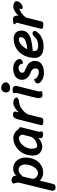

<svg xmlns="http://www.w3.org/2000/svg" viewBox="1051 -1800 931 3145"><g transform="rotate(-90 1516.5 -227.5)"><path d="M69 196Q65 207 45 212.5Q25 218 16 218Q-6 218 -20.5 204Q-35 190 -36 162L34 -125Q74 -282 100 -393Q100 -399 93 -425Q90 -441 87 -455Q84 -469 83 -476Q85 -489 103.5 -497Q122 -505 138 -505Q162 -505 185.5 -488Q209 -471 212 -447L209 -421Q254 -477 324 -477Q381 -477 422.5 -449.5Q464 -422 486 -375.5Q508 -329 508 -273Q508 -198 479 -132Q450 -66 392 -25.5Q334 15 252 15Q226 15 185 -2.5Q144 -20 131 -44Q130 -38 104.5 65.5Q79 169 69 196ZM160 -154Q161 -129 176.5 -110Q192 -91 213 -80.5Q234 -70 248 -70Q292 -70 325.5 -103.5Q359 -137 377 -186.5Q395 -236 395 -281Q395 -323 372.5 -355.5Q350 -388 316 -388Q278 -388 253.5 -371.5Q229 -355 198 -321L162 -171Q160 -159 160 -154Z M937 -5Q935 1 919.5 7Q904 13 893 13Q857 13 841.5 2.5Q826 -8 826 -29Q826 -49 830 -69Q808 -39 765.5 -19.5Q723 0 697 0Q630 0 585.5 -39Q541 -78 541 -164Q541 -245 579.5 -316.5Q618 -388 686 -431.5Q754 -475 837 -475Q853 -475 879 -466.5Q905 -458 931.5 -437.5Q958 -417 976 -385Q984 -385 995 -377Q1006 -369 1006 -361Q1006 -352 1003 -343L930 -52Q932 -26 937 -5ZM830 -384Q784 -384 743.5 -351.5Q703 -319 678 -271Q653 -223 653 -180Q653 -138 663 -111Q673 -84 702 -84Q727 -84 759.5 -99Q792 -114 817.5 -139.5Q843 -165 851 -193L885 -332Q879 -354 861.5 -369Q844 -384 830 -384Z M1102 17Q1069 17 1054 10Q1039 3 1039 -20Q1042 -32 1082 -191Q1111 -314 1125 -364Q1140 -435 1160 -457.5Q1180 -480 1206 -480Q1241 -480 1251.5 -470Q1262 -460 1262 -444L1250 -385Q1282 -424 1324.5 -449.5Q1367 -475 1400 -475Q1443 -475 1467 -460Q1491 -445 1491 -421Q1491 -403 1468.5 -392.5Q1446 -382 1410 -379Q1356 -374 1299.5 -332Q1243 -290 1215 -233L1166 -38Q1165 -32 1161.5 -14.5Q1158 3 1144.5 10Q1131 17 1102 17Z M1649 -673Q1686 -673 1713.5 -650Q1741 -627 1741 -598Q1741 -569 1713 -548Q1685 -527 1648 -527Q1612 -527 1593.5 -545.5Q1575 -564 1575 -594Q1575 -625 1594.5 -649Q1614 -673 1649 -673ZM1569 -427 1563 -464Q1563 -475 1576 -481Q1589 -487 1626 -487Q1655 -487 1668.5 -471Q1682 -455 1682 -433Q1682 -427 1680 -417L1591 -57L1597 -20Q1597 -9 1584 -3Q1571 3 1534 3Q1501 3 1491 -16.5Q1481 -36 1480 -67Q1480 -85 1569 -427Z M1966 -270Q2005 -253 2030 -237.5Q2055 -222 2073 -193Q2091 -164 2091 -120Q2091 -48 2037.5 -10.5Q1984 27 1893 27Q1848 27 1808.5 11.5Q1769 -4 1746 -27Q1723 -50 1722 -73Q1722 -98 1740.5 -113Q1759 -128 1793 -133Q1794 -113 1813 -95.5Q1832 -78 1857.5 -67.5Q1883 -57 1902 -57Q1940 -57 1954.5 -70.5Q1969 -84 1969 -108Q1969 -134 1952 -157.5Q1935 -181 1900 -192Q1846 -209 1814 -247.5Q1782 -286 1782 -327Q1782 -399 1831 -438Q1880 -477 1969 -477Q2014 -477 2049 -461Q2084 -445 2103 -421Q2122 -397 2122 -374Q2122 -350 2102.5 -334.5Q2083 -319 2049 -314Q2047 -346 2026.5 -368Q2006 -390 1979 -390Q1947 -390 1921.5 -372Q1896 -354 1896 -329Q1897 -309 1913 -297.5Q1929 -286 1966 -270Z M2141 -122Q2141 -219 2181 -298.5Q2221 -378 2292 -423.5Q2363 -469 2454 -469Q2511 -469 2549.5 -437Q2588 -405 2588 -342Q2588 -275 2544.5 -237Q2501 -199 2431.5 -182.5Q2362 -166 2257 -156Q2254 -143 2254 -125Q2254 -97 2278 -82Q2302 -67 2345 -67Q2376 -67 2417.5 -80Q2459 -93 2481 -123Q2494 -140 2511.5 -150Q2529 -160 2546 -160Q2562 -160 2572.5 -149.5Q2583 -139 2583 -118Q2572 -86 2537 -53.5Q2502 -21 2448.5 0Q2395 21 2331 21Q2232 21 2186.5 -18Q2141 -57 2141 -122ZM2481 -355Q2481 -369 2468 -376.5Q2455 -384 2440 -384Q2411 -384 2379.5 -362.5Q2348 -341 2322 -309.5Q2296 -278 2283 -248Q2347 -249 2414 -272.5Q2481 -296 2481 -355Z M2680 17Q2647 17 2632 10Q2617 3 2617 -20L2665 -211Q2705 -376 2718 -421L2693 -451Q2690 -454 2690 -458Q2690 -468 2712 -474.5Q2734 -481 2773 -481Q2808 -481 2820 -461.5Q2832 -442 2835 -411L2828 -385Q2860 -424 2902.5 -449.5Q2945 -475 2978 -475Q3021 -475 3045 -460Q3069 -445 3069 -421Q3069 -400 3054.5 -377.5Q3040 -355 3018 -339.5Q2996 -324 2975 -322Q2955 -322 2948 -327Q2941 -332 2941 -342L2947 -375Q2867 -353 2802 -269L2744 -38Q2743 -32 2739.5 -14.5Q2736 3 2722.5 10Q2709 17 2680 17Z"/></g></svg>

Font: Sriracha
Style: Regular
Weight: 400
Designer: Suppakit Chalermlarp
Version: Version 1.002g